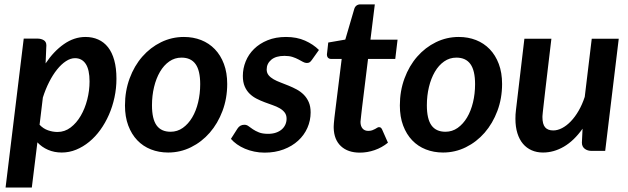

<svg xmlns="http://www.w3.org/2000/svg" viewBox="-20 -690 2874 878"><path d="M5.5 167.5 88.5 -513.5H151Q168 -513.5 180 -506.2Q192 -499 192 -482.5V-481Q192 -479.5 191.5 -471.8Q191 -464 190.5 -447.2Q190 -430.5 188.5 -400Q225.5 -455.5 272.2 -488.2Q319 -521 371 -521Q403 -521 429.2 -509.2Q455.5 -497.5 474 -474Q492.5 -450.5 502.5 -414.5Q512.5 -378.5 512.5 -330Q512.5 -286.5 503.5 -244.5Q494.5 -202.5 478 -165Q461.5 -127.5 438.8 -96Q416 -64.5 388 -41.5Q360 -18.5 328.2 -5.5Q296.5 7.5 262.5 7.5Q228 7.5 199.8 -4.8Q171.5 -17 151 -39L125.5 167.5ZM323 -424Q302.5 -424 281.5 -410.2Q260.5 -396.5 241 -372.2Q221.5 -348 204.8 -315Q188 -282 176 -244L161 -119.5Q178 -101.5 199.8 -94Q221.5 -86.5 243 -86.5Q276 -86.5 303 -107Q330 -127.5 349.2 -160.5Q368.5 -193.5 379 -234.8Q389.5 -276 389.5 -317.5Q389.5 -371.5 372 -397.8Q354.5 -424 323 -424Z M760 -87.5Q791 -87.5 816 -105.2Q841 -123 858.8 -152.8Q876.5 -182.5 886 -222Q895.5 -261.5 895.5 -305Q895.5 -367.5 874.2 -397Q853 -426.5 810 -426.5Q779 -426.5 754 -409Q729 -391.5 711.5 -361.5Q694 -331.5 684.5 -292Q675 -252.5 675 -208.5Q675 -146 696 -116.8Q717 -87.5 760 -87.5ZM749 7.5Q706.5 7.5 670.2 -6.8Q634 -21 607.8 -48.5Q581.5 -76 566.5 -116Q551.5 -156 551.5 -207.5Q551.5 -274 572.8 -331.5Q594 -389 630.8 -431Q667.5 -473 716.5 -497Q765.5 -521 821 -521Q863.5 -521 899.8 -506.8Q936 -492.5 962.5 -465Q989 -437.5 1004 -397.5Q1019 -357.5 1019 -306Q1019 -240 997.5 -182.8Q976 -125.5 939.2 -83.2Q902.5 -41 853.5 -16.8Q804.5 7.5 749 7.5Z M1406.5 -416.5Q1401 -408.5 1396 -405.2Q1391 -402 1383 -402Q1374.5 -402 1365.5 -407Q1356.5 -412 1344.8 -418.2Q1333 -424.5 1317.8 -429.5Q1302.5 -434.5 1281 -434.5Q1241.5 -434.5 1220.5 -416.8Q1199.5 -399 1199.5 -372.5Q1199.5 -357 1208.2 -346.2Q1217 -335.5 1231 -327.5Q1245 -319.5 1263 -312.8Q1281 -306 1300 -298.2Q1319 -290.5 1337 -280.8Q1355 -271 1369 -257Q1383 -243 1391.8 -223.2Q1400.5 -203.5 1400.5 -176Q1400.5 -139 1385.8 -105.5Q1371 -72 1343.5 -46.8Q1316 -21.5 1277 -6.8Q1238 8 1190 8Q1165.5 8 1142.8 3.2Q1120 -1.5 1100 -10Q1080 -18.5 1063.8 -30Q1047.5 -41.5 1036 -55L1066 -102Q1071.5 -110.5 1079.2 -115Q1087 -119.5 1097.5 -119.5Q1108 -119.5 1116.5 -113Q1125 -106.5 1136.5 -98.8Q1148 -91 1164.2 -84.5Q1180.5 -78 1206 -78Q1226.5 -78 1242.2 -83.5Q1258 -89 1268.8 -98.5Q1279.5 -108 1285 -120.5Q1290.5 -133 1290.5 -147Q1290.5 -164 1282 -175.2Q1273.5 -186.5 1259.2 -194.8Q1245 -203 1227 -209.2Q1209 -215.5 1190.2 -222.5Q1171.5 -229.5 1153.8 -238.5Q1136 -247.5 1121.8 -261.2Q1107.5 -275 1099 -294.8Q1090.5 -314.5 1090.5 -343Q1090.5 -377 1103.5 -409.2Q1116.5 -441.5 1141.8 -466.2Q1167 -491 1203.8 -506Q1240.5 -521 1288 -521Q1337 -521 1374.8 -504.2Q1412.5 -487.5 1438.5 -461.5Z M1506 -104.5V-112.5Q1506 -117.5 1506.8 -126.8Q1507.5 -136 1509.2 -151.2Q1511 -166.5 1514 -190.5L1542.5 -420.5H1494Q1485.5 -420.5 1480.2 -425.8Q1475 -431 1475 -441.5Q1475 -442 1475.2 -443.5Q1475.5 -445 1476 -450.2Q1476.5 -455.5 1477.8 -466Q1479 -476.5 1481 -495.5L1559 -509L1600 -649Q1603 -659 1610.2 -664.5Q1617.5 -670 1628 -670H1694L1674 -508.5H1798L1787.5 -420.5H1663L1635.5 -197Q1633 -176.5 1631.8 -164.5Q1630.5 -152.5 1629.8 -145.8Q1629 -139 1628.8 -136.2Q1628.5 -133.5 1628.5 -132.5Q1628.5 -113.5 1637.8 -102.5Q1647 -91.5 1664 -91.5Q1674.5 -91.5 1682 -94.2Q1689.5 -97 1695 -100Q1700.5 -103 1704.8 -105.8Q1709 -108.5 1713 -108.5Q1718.5 -108.5 1721.8 -105.8Q1725 -103 1727.5 -97.5L1754 -37.5Q1726.5 -15 1693 -3.5Q1659.5 8 1625.5 8Q1571 8 1539.2 -21.5Q1507.5 -51 1506 -104.5Z M2017 -87.5Q2048 -87.5 2073 -105.2Q2098 -123 2115.8 -152.8Q2133.5 -182.5 2143 -222Q2152.5 -261.5 2152.5 -305Q2152.5 -367.5 2131.2 -397Q2110 -426.5 2067 -426.5Q2036 -426.5 2011 -409Q1986 -391.5 1968.5 -361.5Q1951 -331.5 1941.5 -292Q1932 -252.5 1932 -208.5Q1932 -146 1953 -116.8Q1974 -87.5 2017 -87.5ZM2006 7.5Q1963.5 7.5 1927.2 -6.8Q1891 -21 1864.8 -48.5Q1838.5 -76 1823.5 -116Q1808.5 -156 1808.5 -207.5Q1808.5 -274 1829.8 -331.5Q1851 -389 1887.8 -431Q1924.5 -473 1973.5 -497Q2022.5 -521 2078 -521Q2120.5 -521 2156.8 -506.8Q2193 -492.5 2219.5 -465Q2246 -437.5 2261 -397.5Q2276 -357.5 2276 -306Q2276 -240 2254.5 -182.8Q2233 -125.5 2196.2 -83.2Q2159.5 -41 2110.5 -16.8Q2061.5 7.5 2006 7.5Z M2501.5 -513Q2491.5 -428.5 2484.5 -370Q2477.5 -311.5 2473 -272.5Q2468.5 -233.5 2466 -211Q2463.5 -188.5 2462.2 -177Q2461 -165.5 2460.8 -161.5Q2460.5 -157.5 2460.5 -155Q2460.5 -122 2472.8 -107.8Q2485 -93.5 2510 -93.5Q2529.5 -93.5 2550.2 -104.2Q2571 -115 2590.2 -135Q2609.5 -155 2626 -183.5Q2642.5 -212 2654 -247L2686 -513H2809.5L2747.5 0H2685Q2676.5 0 2668.8 -2.2Q2661 -4.5 2654.8 -9Q2648.5 -13.5 2644.8 -20.5Q2641 -27.5 2641 -37V-39L2644 -101.5Q2605 -46.5 2558.8 -19.5Q2512.5 7.5 2463 7.5Q2434.5 7.5 2411.2 -2.8Q2388 -13 2371.5 -32.5Q2355 -52 2346 -80.8Q2337 -109.5 2337 -146.5Q2337 -156.5 2337.5 -166.5Q2338 -176.5 2339.5 -187.5L2378 -513Z"/></svg>

Font: Lato TR
Style: Bold Italic
Weight: 700
Italic angle: -12°
Designer: Lukasz Dziedzic
Foundry: tyPoland Lukasz Dziedzic
Version: Version 1.104 2013